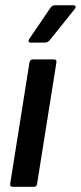

<svg xmlns="http://www.w3.org/2000/svg" viewBox="-20 -721 312 741"><path d="M29.7 0Q17.9 0 19.3 -11.4L93.7 -479.8Q96.1 -491.7 105.7 -491.7H187.7Q199.5 -491.7 197.7 -479.8L123.1 -11.4Q121.3 0 111.7 0ZM98.3 -556.6Q92.5 -556.6 90.8 -560.6Q89.1 -564.6 92.5 -570L173.6 -689.4Q180.6 -700.7 191.8 -700.7H263.8Q270 -700.7 271.5 -696.4Q273 -692.1 268.6 -686.4L173.6 -568Q164.9 -556.6 153.5 -556.6Z"/></svg>

Font: Sofia Sans Condensed
Style: Italic
Weight: 400
Italic angle: -9°
Designer: Botio Nikoltchev, Ani Petrova
Foundry: lettersoup
Version: Version 4.101